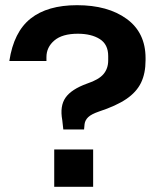

<svg xmlns="http://www.w3.org/2000/svg" viewBox="-20 -720 604 740"><path d="M224 -221 220 -257Q210 -311 232.5 -343.5Q255 -376 316 -398Q361 -413 379 -434.5Q397 -456 397 -487V-504Q397 -549 364.5 -569.5Q332 -590 280 -590Q220 -590 189.5 -564Q159 -538 159 -500V-485H16Q33 -597 98 -648.5Q163 -700 277 -700Q396 -700 468.5 -647Q541 -594 541 -496V-488Q541 -437 523.5 -401Q506 -365 467 -338.5Q428 -312 361 -290Q332 -280 320 -268.5Q308 -257 306 -242L304 -221ZM189 0V-144H339V0Z"/></svg>

Font: Mozilla Text ExtraLight
Style: Regular
Weight: 200
Designer: Studio DRAMA
Foundry: Studio DRAMA
Version: Version 1.000